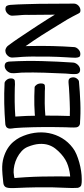

<svg xmlns="http://www.w3.org/2000/svg" viewBox="482 -1246 779 1784"><g transform="rotate(-90 872.0 -354.5)"><path d="M55 13Q69 14 81 8.5Q93 3 102.5 -7Q112 -17 117.5 -29Q123 -41 123 -52Q126 -203 123 -353.5Q120 -504 105 -656Q105 -662 111 -669Q117 -676 123.5 -683Q130 -690 134.5 -696.5Q139 -703 134.5 -707Q130 -711 114 -712.5Q98 -714 64 -712Q37 -711 25.5 -692.5Q14 -674 16 -618Q22 -485 23 -400.5Q24 -316 23 -263.5Q22 -211 20 -181Q18 -151 18 -125Q17 -102 16.5 -74Q16 -46 18 -23Q20 -9 29.5 1.5Q39 12 55 13ZM100 15Q134 15 174.5 9Q215 3 254.5 -8Q294 -19 329.5 -34Q365 -49 389 -68Q445 -110 479.5 -167.5Q514 -225 526.5 -290Q539 -355 529 -424.5Q519 -494 486 -561Q471 -590 446 -620Q421 -650 384 -673.5Q347 -697 297.5 -711.5Q248 -726 186 -724Q161 -723 142.5 -721.5Q124 -720 107 -718Q87 -716 70.5 -714.5Q54 -713 45 -709Q27 -701 27.5 -683.5Q28 -666 29 -645Q29 -638 31.5 -629Q34 -620 38 -612.5Q42 -605 48 -600.5Q54 -596 62 -596Q70 -597 78.5 -600.5Q87 -604 95 -607Q112 -611 128.5 -614Q145 -617 162 -618Q192 -619 228 -611Q264 -603 297.5 -586Q331 -569 358.5 -544Q386 -519 399 -487Q423 -428 426 -381Q429 -334 417.5 -297Q406 -260 383 -230.5Q360 -201 333 -177Q282 -131 224 -112.5Q166 -94 115 -92H114Q100 -92 83.5 -91Q67 -90 59 -90Q39 -90 28 -75.5Q17 -61 19 -41Q19 -29 20 -22.5Q21 -16 23 -11Q25 -6 28.5 -2.5Q32 1 39 7Q42 10 50.5 12Q59 14 68.5 14.5Q78 15 87 15Q96 15 100 15Z M988 -361Q989 -386 976.5 -404Q964 -422 952 -423Q870 -427 788.5 -425.5Q707 -424 625 -413Q616 -411 607 -405Q598 -399 597 -376Q597 -352 609.5 -334Q622 -316 635 -315Q648 -314 661.5 -317.5Q675 -321 689 -323Q746 -328 804 -329Q832 -329 859 -328.5Q886 -328 915 -328Q927 -327 942.5 -326.5Q958 -326 970 -328Q978 -329 983 -337.5Q988 -346 988 -361ZM616 -1Q656 2 671.5 -3Q687 -8 690 -18Q693 -28 689 -40.5Q685 -53 685 -63Q690 -209 689.5 -353.5Q689 -498 678 -644Q678 -650 684 -656.5Q690 -663 696.5 -670Q703 -677 707.5 -682.5Q712 -688 707.5 -692Q703 -696 687 -697.5Q671 -699 637 -697Q624 -696 610 -694.5Q596 -693 586 -687Q576 -681 571 -668Q566 -655 570 -632Q574 -609 575 -584Q576 -559 578 -536Q580 -484 581.5 -433Q583 -382 583 -331Q583 -281 582.5 -232.5Q582 -184 581 -134Q580 -111 579 -84Q578 -57 580 -36Q582 -22 591 -12.5Q600 -3 616 -1ZM1035 -640Q1036 -665 1021 -683Q1006 -701 992 -702Q895 -707 801 -705Q707 -703 609 -695Q598 -694 585 -686.5Q572 -679 571 -656Q570 -631 585 -613Q600 -595 615 -594Q631 -593 647.5 -596.5Q664 -600 679 -602Q749 -607 816 -608Q848 -608 881 -608Q914 -608 947 -607Q962 -606 980.5 -605.5Q999 -605 1013 -607Q1022 -608 1028.5 -617Q1035 -626 1035 -640ZM1044 -75Q1042 -90 1034.5 -98Q1027 -106 1018 -107Q1003 -109 985 -107Q967 -105 952 -104Q918 -102 885 -100Q852 -98 819 -97Q784 -95 750 -95Q716 -95 681 -96Q665 -97 648 -99.5Q631 -102 616 -100Q601 -99 589 -88Q577 -77 581 -52Q584 -29 593 -15.5Q602 -2 613 -2Q709 6 809.5 2Q910 -2 1007 -11Q1021 -13 1034.5 -31.5Q1048 -50 1044 -75Z M1111 0Q1125 1 1137.5 -4.5Q1150 -10 1159.5 -19.5Q1169 -29 1175 -40.5Q1181 -52 1182 -63Q1192 -209 1196 -355.5Q1200 -502 1192 -649Q1192 -658 1190.5 -666.5Q1189 -675 1185.5 -682.5Q1182 -690 1174.5 -695Q1167 -700 1154 -701Q1141 -702 1128.5 -696.5Q1116 -691 1106.5 -681.5Q1097 -672 1091 -660Q1085 -648 1084 -637Q1082 -614 1085 -588.5Q1088 -563 1089 -540Q1090 -488 1090 -436.5Q1090 -385 1088 -333Q1086 -283 1084 -234Q1082 -185 1080 -134Q1078 -111 1076 -84Q1074 -57 1076 -35Q1077 -21 1086 -11Q1095 -1 1111 0Z M1229 -637V-625Q1229 -602 1231.5 -581Q1234 -560 1235 -539Q1237 -518 1237 -496Q1237 -474 1238 -451Q1239 -370 1237.5 -288.5Q1236 -207 1231 -126Q1230 -106 1228.5 -85.5Q1227 -65 1227 -43Q1228 -21 1234 -9.5Q1240 2 1263 2Q1286 2 1305 -16Q1324 -34 1326 -55Q1333 -155 1335.5 -254Q1338 -353 1336 -453Q1336 -502 1334 -551Q1332 -600 1328 -650Q1326 -671 1320.5 -681.5Q1315 -692 1294 -694H1290Q1267 -694 1249 -676Q1231 -658 1229 -637ZM1618 -637V-625Q1618 -602 1620.5 -581Q1623 -560 1624 -539Q1626 -523 1625.5 -508.5Q1625 -494 1625 -477Q1626 -423 1626 -369Q1626 -315 1627 -259Q1628 -227 1628.5 -193.5Q1629 -160 1629 -126Q1630 -100 1630.5 -74.5Q1631 -49 1636 -24Q1641 3 1667 3Q1679 3 1690.5 -2Q1702 -7 1711 -15.5Q1720 -24 1725 -35Q1730 -46 1730 -57Q1729 -138 1729 -218.5Q1729 -299 1728 -381Q1726 -448 1724.5 -515Q1723 -582 1718 -650Q1716 -671 1708.5 -682.5Q1701 -694 1679 -694Q1669 -694 1658 -689Q1647 -684 1638.5 -675.5Q1630 -667 1624.5 -657Q1619 -647 1618 -637ZM1638 -15Q1644 -3 1651 0Q1658 3 1665 0.5Q1672 -2 1680 -7.5Q1688 -13 1696 -19Q1716 -33 1717 -57.5Q1718 -82 1704 -104Q1649 -202 1589 -297Q1529 -392 1466 -486Q1436 -531 1405.5 -576.5Q1375 -622 1341 -667Q1330 -683 1310.5 -691Q1291 -699 1277 -690Q1257 -676 1255.5 -649Q1254 -622 1265 -600Q1267 -596 1269 -593.5Q1271 -591 1273 -588Q1287 -568 1302 -550Q1317 -532 1331 -512Q1345 -492 1359 -471.5Q1373 -451 1387 -431Q1438 -355 1486 -276.5Q1534 -198 1582 -120Q1595 -97 1611 -67.5Q1627 -38 1638 -15Z"/></g></svg>

Font: Balpaq
Style: Regular
Weight: 400
Designer: Abay Emes
Version: Version 1.000